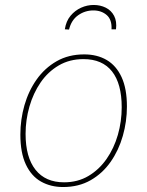

<svg xmlns="http://www.w3.org/2000/svg" viewBox="-20 -747 592 773"><path d="M319 -528Q371 -528 409.5 -505.5Q448 -483 469.5 -436.5Q491 -390 491 -318Q491 -258 474.5 -200Q458 -142 425.5 -95.5Q393 -49 345 -21.5Q297 6 234 6Q184 6 145 -16Q106 -38 84 -85Q62 -132 62 -205Q62 -266 78.5 -323.5Q95 -381 127.5 -427Q160 -473 208 -500.5Q256 -528 319 -528ZM316 -509Q260 -509 216.5 -483.5Q173 -458 143.5 -415Q114 -372 98.5 -318Q83 -264 83 -208Q83 -114 123 -63.5Q163 -13 238 -13Q293 -13 336 -38.5Q379 -64 409 -107Q439 -150 454.5 -204Q470 -258 470 -315Q470 -410 431 -459.5Q392 -509 316 -509ZM357 -727Q384 -727 406 -716Q428 -705 439.5 -683Q451 -661 447 -629H429Q431 -668 409.5 -686.5Q388 -705 356 -705Q322 -705 294.5 -685.5Q267 -666 258 -628L241 -629Q246 -662 264 -683.5Q282 -705 306.5 -716Q331 -727 357 -727Z"/></svg>

Font: Bitter Thin
Style: Italic
Weight: 100
Italic angle: -9°
Designer: Sol Matas, and Bitter project Authors
Foundry: Sol Matas
Version: Version 2.002